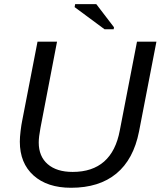

<svg xmlns="http://www.w3.org/2000/svg" viewBox="-20 -887 767 917"><path d="M319.3 9.8Q205.6 9.8 140.1 -49.1Q74.7 -107.9 74.7 -210.4Q74.7 -231.9 78.4 -262Q82 -292 85.9 -310.1L159.2 -688H252.4L173.3 -276.4Q165 -232.4 165 -206.5Q165 -140.1 207.8 -103Q250.5 -65.9 327.1 -65.9Q420.9 -65.9 477.3 -115.5Q533.7 -165 552.2 -264.2L634.3 -688H727.1L644 -258.8Q617.7 -125.5 535.6 -57.9Q453.6 9.8 319.3 9.8ZM524.4 -756.8 522.9 -747.1H479.5L336.4 -853L338.9 -867.2H439.9Z"/></svg>

Font: Arimo
Style: Italic
Weight: 400
Italic angle: -12°
Designer: Steve Matteson
Foundry: Monotype Imaging Inc.
Version: Version 1.33